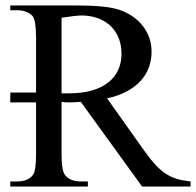

<svg xmlns="http://www.w3.org/2000/svg" viewBox="-20 -682 717 702"><path d="M424.3 -484.9Q424.3 -516.1 414.3 -541.7Q404.3 -567.4 385.7 -585.7Q367.2 -604 340.8 -614.3Q314.5 -624.5 281.7 -625.5Q269 -625.5 249.8 -623.3Q230.5 -621.1 205.1 -617.2V-340.8H232.9Q281.7 -340.8 317.6 -351.6Q353.5 -362.3 377.2 -381.6Q400.9 -400.9 412.6 -427.2Q424.3 -453.6 424.3 -484.9ZM499.5 0 275.4 -309.6Q262.2 -308.6 252.4 -308.1Q242.7 -307.6 235.1 -307.6Q227.5 -307.6 220.5 -307.9Q213.4 -308.1 205.1 -309.6V-117.7Q205.1 -54.2 219.2 -40.5Q237.3 -18.6 275.4 -18.6H301.3V0H17.6V-18.6H42.5Q85.4 -18.6 102.1 -44.9Q111.8 -60.5 111.8 -117.7V-307.6H17.6V-343.8H111.8V-545.4Q111.8 -606.4 99.1 -623.5Q88.9 -633.8 75 -639.2Q61 -644.5 42.5 -644.5H17.6V-662.1H257.8Q311 -662.1 350.3 -658.4Q389.6 -654.8 415 -646.5Q440.4 -638.2 462.2 -623.8Q483.9 -609.4 500 -589.8Q516.1 -570.3 525.1 -545.9Q534.2 -521.5 534.2 -493.2Q534.2 -462.4 524.2 -435.3Q514.2 -408.2 494.1 -386.2Q474.1 -364.3 443.6 -347.9Q413.1 -331.5 371.6 -322.3L506.8 -131.8Q529.3 -100.1 548.3 -79.6Q567.4 -59.1 586.9 -46.4Q606.4 -33.7 627.9 -27.6Q649.4 -21.5 676.8 -18.6V0Z"/></svg>

Font: Doulos SIL Afr
Style: Regular
Weight: 400
Designer: Walt Agee, Victor Gaultney, Peter Martin, Debbi Hosken, Becca Hirsbrunner
Foundry: SIL International
Version: Version 5.000